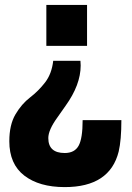

<svg xmlns="http://www.w3.org/2000/svg" viewBox="-20 -550 537 783"><path d="M244 213Q140 213 79 166Q18 119 18 26Q18 -41 43 -83.5Q68 -126 102.5 -152.5Q137 -179 164 -214Q191 -249 197 -302H308L309 -283Q309 -204 247 -118L214 -71Q177 -20 177 13Q177 74 244 74Q284 74 300.5 44.5Q317 15 317 -60H475Q475 21 464 68Q428 213 244 213ZM335 -363H169V-530H335Z"/></svg>

Font: Tanohe Sans
Style: Bold
Weight: 700
Designer: Village Type and Design LLC & Cristiano Sobral
Foundry: Cooper Hewitt Smithsonian Design Museum
Version: Version 1.00;September 29, 2021;FontCreator 13.0.0.2655 64-b